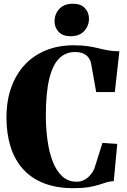

<svg xmlns="http://www.w3.org/2000/svg" viewBox="-20 -995 679 1026"><path d="M372.5 10.5Q279.5 10.5 212 -16.8Q144.5 -44 100.8 -94Q57 -144 35.8 -213.2Q14.5 -282.5 14.5 -366Q14.5 -456.5 40.2 -528Q66 -599.5 113.2 -649.8Q160.5 -700 226.5 -726.5Q292.5 -753 373 -753Q418.5 -753 450 -748.2Q481.5 -743.5 506.8 -737Q532 -730.5 558 -725.8Q584 -721 618 -721L593.5 -503H494L466.5 -657.5Q463.5 -672 454 -685.8Q444.5 -699.5 426.5 -708.2Q408.5 -717 380.5 -717Q330 -717 295.2 -681.8Q260.5 -646.5 242.8 -571.8Q225 -497 225 -379Q225 -309.5 233.8 -245.5Q242.5 -181.5 261.8 -131.8Q281 -82 312.5 -53Q344 -24 390 -24Q414 -24 433 -35.2Q452 -46.5 465 -62.5Q478 -78.5 483.5 -92L527.5 -231.5L606.5 -226L588 -27Q567.5 -26.5 549.5 -20.8Q531.5 -15 509 -7.8Q486.5 -0.5 454 5Q421.5 10.5 372.5 10.5ZM356.5 -801.5Q315 -801.5 293.2 -825Q271.5 -848.5 271.5 -880.5Q271.5 -920 297 -947.5Q322.5 -975 369.5 -975H370.5Q412 -975 433.8 -951.5Q455.5 -928 455.5 -895.5Q455.5 -857 430 -829.2Q404.5 -801.5 357.5 -801.5Z"/></svg>

Font: Merriweather 120pt Black
Style: Regular
Weight: 900
Designer: Eben Sorkin
Foundry: Eben Sorkin
Version: Version 2.100